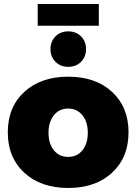

<svg xmlns="http://www.w3.org/2000/svg" viewBox="-20 -935 683 962"><path d="M168.9 -915H475.1V-806.2H168.9ZM321.8 -777.8Q360.8 -777.8 386 -752.7Q411.1 -727.5 411.1 -689Q411.1 -650.4 386 -625.2Q360.8 -600.1 321.8 -600.1Q283.2 -600.1 258.1 -625.2Q232.9 -650.4 232.9 -689Q232.9 -727.5 258.1 -752.7Q283.2 -777.8 321.8 -777.8ZM624 -272Q624 -146 541.5 -69.6Q459 6.8 321.8 6.8Q184.6 6.8 101.8 -69.6Q19 -146 19 -272Q19 -398.4 101.8 -474.6Q184.6 -550.8 321.8 -550.8Q459 -550.8 541.5 -474.6Q624 -398.4 624 -272ZM321.8 -391.1Q276.9 -391.1 250 -357.7Q223.1 -324.2 223.1 -270Q223.1 -214.8 250 -181.9Q276.9 -148.9 321.8 -148.9Q366.2 -148.9 393.1 -182.1Q419.9 -215.3 419.9 -270Q419.9 -324.2 392.8 -357.7Q365.7 -391.1 321.8 -391.1Z"/></svg>

Font: Montserrat-Arabic ExtraBold
Style: Regular
Weight: 800
Designer: Mohamed Gaber
Foundry: Kief Type Foundry
Version: Version 5.008;PS 005.008;hotconv 1.0.88;makeotf.lib2.5.64775